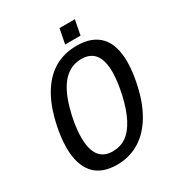

<svg xmlns="http://www.w3.org/2000/svg" viewBox="-190 -923 979 1056"><g transform="rotate(-30 300.0 -395.0)"><path d="M246.1 9.8Q147.5 9.8 98.6 -47.1Q49.8 -104 49.8 -210Q49.8 -288.1 74 -381.3Q98.1 -474.6 140.9 -539.3Q183.6 -604 243.2 -636.5Q302.7 -668.9 378.9 -668.9Q475.6 -668.9 525.9 -615Q576.2 -561 576.2 -453.1Q576.2 -377.4 552.2 -284.2Q528.3 -190.9 484.4 -124.3Q440.4 -57.6 379.9 -23.9Q319.3 9.8 246.1 9.8ZM477.5 -445.8Q477.5 -592.8 364.3 -592.8Q297.9 -592.8 251.2 -544.2Q204.6 -495.6 176.5 -397Q148.4 -298.3 148.4 -217.8Q148.4 -65.9 261.2 -65.9Q310.1 -65.9 347.2 -91.3Q384.3 -116.7 412.8 -171.4Q441.4 -226.1 459.5 -306.9Q477.5 -387.7 477.5 -445.8ZM327.6 -706.1 345.7 -799.8H443.4L425.3 -706.1Z"/></g></svg>

Font: Liberation Mono
Style: Italic
Weight: 400
Italic angle: -12°
Monospace: yes
Designer: Steve Matteson
Foundry: Ascender Corporation
Version: Version 2.1.5